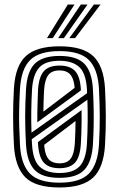

<svg xmlns="http://www.w3.org/2000/svg" viewBox="-20 -812 521 841"><path d="M240.8 9.2Q135.8 9.2 91 -35.4Q46.2 -80 41 -176.5Q37.5 -241.8 37.4 -299.5Q37.2 -357.2 41 -424.2Q46.8 -524 93.5 -566.6Q140.2 -609.2 240.8 -609.2Q342.8 -609.2 388.6 -565.9Q434.5 -522.5 440 -424Q443.2 -361.2 443.5 -302.4Q443.8 -243.5 440 -176.5Q434 -76.8 387.6 -33.8Q341.2 9.2 240.8 9.2ZM240.8 -11.8Q329.8 -11.8 369 -51.2Q408.2 -90.8 413.5 -178Q417.2 -245 417 -301.2Q416.8 -357.5 413.5 -422.8Q408.8 -508.8 370 -548.5Q331.2 -588.2 240.8 -588.2Q152.5 -588.2 112.6 -549.5Q72.8 -510.8 67.5 -422.8Q64.8 -373.8 64 -334Q63.2 -294.2 64.2 -257Q65.2 -219.8 67.5 -177.8Q72.2 -91 111.4 -51.4Q150.5 -11.8 240.8 -11.8ZM240.8 -33Q163.5 -33 130.8 -68.4Q98 -103.8 93.8 -180.2Q90.2 -245.2 90.2 -300.8Q90.2 -356.2 94 -421Q98.5 -499.5 132.6 -533.2Q166.8 -567 240.8 -567Q316.8 -567 349.8 -532.4Q382.8 -497.8 387 -421.5Q389.5 -374.8 390.2 -336.1Q391 -297.5 390.2 -260.1Q389.5 -222.8 387 -179.5Q382.5 -103.8 349.8 -68.4Q317 -33 240.8 -33ZM118 -231 361.5 -403.8Q361.2 -408 361 -412.5Q360.8 -417 360.8 -420Q356.8 -491.5 326.9 -518.6Q297 -545.8 240.8 -545.8Q177.8 -545.8 150.9 -515.1Q124 -484.5 120.2 -418.5Q114.8 -321.2 118 -231ZM143.5 -276.2Q143 -291.5 143.5 -318.4Q144 -345.2 144.9 -372.8Q145.8 -400.2 146.5 -417.8Q150 -475.2 171.9 -500Q193.8 -524.8 240.8 -524.8Q284.2 -524.8 306.9 -502.9Q329.5 -481 333.8 -426.5Q334.2 -419.5 334.2 -415.8ZM170 -323 306.8 -427Q306.5 -429.2 306.2 -433.1Q306 -437 305.8 -438.5Q301 -472.8 285.6 -488.1Q270.2 -503.5 240.8 -503.5Q206.2 -503.5 191 -482.5Q175.8 -461.5 173 -416.2Q172 -395.2 171 -367.9Q170 -340.5 170 -323ZM240.8 -54.2Q301.2 -54.2 329 -83.9Q356.8 -113.5 360.8 -182.2Q366.2 -278.8 362.8 -375L119 -202.2Q119.2 -197 119.5 -193.1Q119.8 -189.2 120.2 -180.8Q124 -109.8 153.6 -82Q183.2 -54.2 240.8 -54.2ZM240.8 -75.2Q193.5 -75.2 171.6 -100.1Q149.8 -125 146.5 -182.2Q146.5 -184.2 146.2 -189.8L337.2 -329.8Q338.5 -257.8 334.2 -183Q331 -124.5 308.9 -99.9Q286.8 -75.2 240.8 -75.2ZM240.8 -96.5Q274.2 -96.5 289.6 -117.1Q305 -137.8 307.8 -184.5Q308.8 -206 309.9 -234.2Q311 -262.5 310.8 -282L173.8 -177.8Q174 -175.8 174 -173.1Q174 -170.5 174.5 -167.5Q178.5 -129 194.8 -112.8Q211 -96.5 240.8 -96.5ZM185.8 -645 277 -792H306.2L211 -645ZM283.5 -645 391 -792H420.2L308.8 -645ZM234.8 -645 334 -792H363.2L259.8 -645Z"/></svg>

Font: Big Shoulders Inline Text ExtraBold
Style: Regular
Weight: 800
Designer: Patric King
Foundry: XO Type Co
Version: Version 1.000